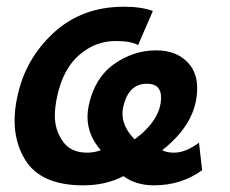

<svg xmlns="http://www.w3.org/2000/svg" viewBox="-20 -539 683 571"><path d="M380.4 -124.5Q459 -183.1 459 -249Q459 -290 417 -290Q361.3 -290 346.2 -219.7Q344.2 -210.4 344.2 -201.2Q344.2 -161.6 380.4 -124.5ZM438 12.2Q384.3 12.2 347.2 -15.1Q294.4 12.2 227.5 12.2Q101.1 12.2 54.7 -64Q23.4 -114.7 23.4 -180.7Q23.4 -214.4 31.7 -252Q55.2 -363.8 139.4 -441.4Q223.6 -519 348.1 -519Q401.4 -519 434.6 -506.3L390.6 -404.8Q370.1 -417 323.7 -417Q263.7 -417 215.6 -375.5Q167.5 -334 149.9 -252Q143.1 -220.2 143.1 -194.3Q143.1 -152.3 166.7 -118.7Q190.4 -85 238.8 -85Q260.7 -85 279.8 -92.3Q240.2 -137.2 240.2 -191.4Q240.2 -207.5 243.7 -224.6Q261.2 -307.1 318.8 -348.1Q376.5 -389.2 444.3 -389.2Q508.8 -389.2 543 -348.1Q566.4 -320.3 566.4 -276.4Q566.4 -173.8 462.4 -92.3Q476.1 -85 497.6 -85Q532.2 -85 571.8 -114.7L581.1 -32.7Q519 12.2 438 12.2Z"/></svg>

Font: Cadman
Style: Bold Italic
Weight: 700
Italic angle: -12°
Designer: Paul James MIller
Foundry: High-Logic / Made with FontCreator
Version: Version 2.114;March 28, 2021;FontCreator 13.0.0.2683 64-bit